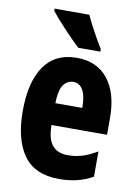

<svg xmlns="http://www.w3.org/2000/svg" viewBox="-87 -824 643 892"><g transform="rotate(10 234.5 -378.0)"><path d="M239 -559Q335 -559 387 -493Q439 -427 439 -310V-231H177Q177 -167 201.5 -136.5Q226 -106 276 -106Q312 -106 344 -116Q376 -126 413 -148V-29Q378 -9 339 0.5Q300 10 255 10Q139 10 86.5 -64.5Q34 -139 34 -272Q34 -410 86 -484.5Q138 -559 239 -559ZM243 -446Q214 -446 196 -420.5Q178 -395 177 -334H304Q304 -390 288 -418Q272 -446 243 -446ZM261 -766Q270 -746 285 -717Q300 -688 315.5 -661Q331 -634 341 -619V-606H237Q224 -618 204.5 -637.5Q185 -657 164 -679.5Q143 -702 125 -722.5Q107 -743 97 -756V-766Z"/></g></svg>

Font: Noto Sans Myanmar UI ExtraCondensed ExtraBold
Style: Regular
Weight: 800
Width: 2
Designer: Monotype Design Team
Foundry: Monotype Imaging Inc.
Version: Version 2.103; ttfautohint (v1.8.4.7-5d5b)